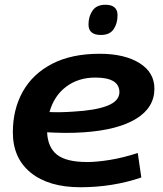

<svg xmlns="http://www.w3.org/2000/svg" viewBox="-20 -777 686 807"><path d="M574 -31Q453 10 318 10Q185 10 109.5 -51Q34 -112 34 -221Q34 -317 75.5 -391.5Q117 -466 198.5 -508.5Q280 -551 399 -551Q503 -551 566 -512Q629 -473 629 -404Q629 -325 552.5 -278Q476 -231 334 -221Q290 -218 251 -218.5Q212 -219 178 -221Q181 -157 220 -126.5Q259 -96 347 -96Q387 -96 442.5 -105Q498 -114 559 -134ZM381 -451Q309 -451 258 -412.5Q207 -374 188 -306Q212 -305 237.5 -305.5Q263 -306 290 -308Q381 -313 431 -332.5Q481 -352 482 -389Q482 -451 381 -451ZM404 -630Q352 -630 352 -674Q352 -708 369 -732.5Q386 -757 423 -757Q474 -757 474 -713Q474 -678 457.5 -654Q441 -630 404 -630Z"/></svg>

Font: Georama Extended SemiBold
Style: Italic
Weight: 600
Width: 7
Italic angle: -9°
Designer: Jean-Baptiste Levee
Foundry: Production Type
Version: Version 1.000